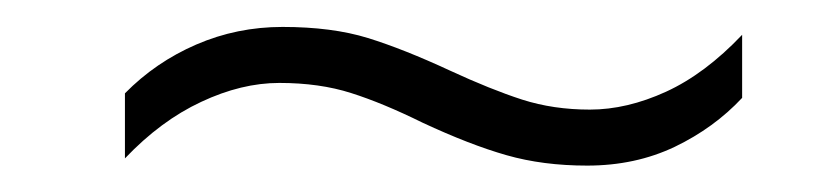

<svg xmlns="http://www.w3.org/2000/svg" viewBox="-20 -425 611 144"><path d="M296.9 -333Q267.1 -347.7 243.4 -355.2Q219.7 -362.8 189.5 -362.8Q161.1 -362.8 130.9 -348.6Q100.6 -334.5 73.7 -306.2V-355Q96.7 -378.4 127.2 -391.6Q157.7 -404.8 191.9 -404.8Q229 -404.8 255.9 -396.5Q282.7 -388.2 317.4 -372.1Q348.1 -357.9 371.6 -350.3Q395 -342.8 422.4 -342.8Q450.2 -342.8 479.5 -356.2Q508.8 -369.6 536.6 -398.9V-351.6Q515.6 -329.1 486.1 -314.9Q456.5 -300.8 420.4 -300.8Q387.2 -300.8 359.9 -308.6Q332.5 -316.4 296.9 -333Z"/></svg>

Font: Open Sans Light
Style: Italic
Weight: 300
Italic angle: -12°
Designer: Monotype Design Team
Foundry: Monotype Imaging Inc.
Version: Version 3.003; ttfautohint (v1.8.4)